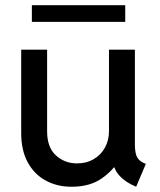

<svg xmlns="http://www.w3.org/2000/svg" viewBox="-20 -710 615 738"><path d="M255.4 7.8Q198.7 7.8 155 -16.4Q111.3 -40.5 86.4 -86.4Q61.5 -132.3 61.5 -197.8V-519H161.1V-205.1Q161.1 -143.6 194.8 -112.8Q228.5 -82 275.9 -82Q312.5 -82 340.3 -98.4Q368.2 -114.7 383.5 -142.8Q398.9 -170.9 398.9 -205.1V-519H498.5V-154.8Q498.5 -122.1 506.8 -106Q515.1 -89.8 540.5 -80.1L503.4 7.8Q462.9 -8.8 439.7 -34.2Q416.5 -59.6 416 -87.9L454.6 -66.4H389.2L439.5 -99.1Q417 -56.2 371.1 -24.2Q325.2 7.8 255.4 7.8ZM102.5 -626V-689.9H461.4V-626Z"/></svg>

Font: Reddit Sans Medium
Style: Regular
Weight: 500
Designer: Stephen Hutchings
Foundry: Reddit
Version: Version 1.014